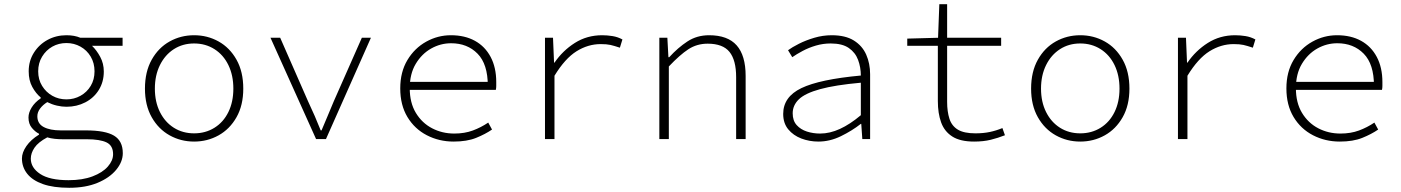

<svg xmlns="http://www.w3.org/2000/svg" viewBox="-20 -659 6640 910"><path d="M308 231Q233 231 183.5 213.5Q134 196 109 164.5Q84 133 84 92Q84 64 105 33.5Q126 3 165 -21V-25Q147 -34 131 -53Q115 -72 115 -102Q115 -125 130 -149.5Q145 -174 173 -193V-197Q150 -216 133 -247Q116 -278 116 -321Q116 -370 140.5 -409Q165 -448 205.5 -470Q246 -492 295 -492Q333 -492 361 -480H561V-442H416Q438 -421 455 -389.5Q472 -358 472 -320Q472 -271 448.5 -233Q425 -195 384.5 -174Q344 -153 295 -153Q273 -153 249.5 -158.5Q226 -164 204 -175Q183 -162 170 -144.5Q157 -127 157 -108Q157 -73 187 -57Q217 -41 268 -41H387Q479 -41 520.5 -16Q562 9 562 67Q562 108 530.5 146Q499 184 442.5 207.5Q386 231 308 231ZM295 -188Q331 -188 361.5 -205Q392 -222 410 -252Q428 -282 428 -321Q428 -360 410 -390.5Q392 -421 361.5 -438Q331 -455 295 -455Q258 -455 228 -438Q198 -421 179.5 -390.5Q161 -360 161 -321Q161 -282 179.5 -252Q198 -222 228 -205Q258 -188 295 -188ZM305 195Q371 195 418.5 177Q466 159 491 130.5Q516 102 516 72Q516 31 485 16Q454 1 391 1H277Q259 1 239.5 -1Q220 -3 204 -8Q161 15 143.5 41Q126 67 126 93Q126 136 170.5 165.5Q215 195 305 195Z M900 12Q837 12 784 -17.5Q731 -47 699 -103.5Q667 -160 667 -239Q667 -319 699 -376Q731 -433 784 -462.5Q837 -492 900 -492Q963 -492 1016 -462.5Q1069 -433 1101 -376Q1133 -319 1133 -239Q1133 -160 1101 -103.5Q1069 -47 1016 -17.5Q963 12 900 12ZM900 -27Q954 -27 996.5 -53.5Q1039 -80 1062.5 -128Q1086 -176 1086 -239Q1086 -302 1062.5 -350.5Q1039 -399 996.5 -426Q954 -453 900 -453Q846 -453 804 -426Q762 -399 738 -350.5Q714 -302 714 -239Q714 -176 738 -128Q762 -80 804 -53.5Q846 -27 900 -27Z M1478 0 1262 -480H1308L1440 -179Q1457 -143 1472 -108.5Q1487 -74 1500 -41H1504Q1518 -74 1532.5 -108.5Q1547 -143 1562 -179L1695 -480H1738L1525 0Z M2130 12Q2061 12 2003 -18Q1945 -48 1911 -104.5Q1877 -161 1877 -240Q1877 -318 1911 -374.5Q1945 -431 2000 -461.5Q2055 -492 2117 -492Q2183 -492 2231 -465.5Q2279 -439 2305.5 -389Q2332 -339 2332 -270Q2332 -261 2332 -251.5Q2332 -242 2330 -233H1899V-271H2310L2292 -253Q2292 -355 2243.5 -404.5Q2195 -454 2118 -454Q2068 -454 2023.5 -429Q1979 -404 1950.5 -356.5Q1922 -309 1922 -241Q1922 -172 1951 -124Q1980 -76 2028 -51Q2076 -26 2133 -26Q2182 -26 2221 -40.5Q2260 -55 2294 -78L2312 -45Q2280 -23 2236.5 -5.5Q2193 12 2130 12Z M2563 0V-480H2601L2606 -362H2608Q2647 -419 2704.5 -455.5Q2762 -492 2834 -492Q2858 -492 2883 -488Q2908 -484 2930 -472L2918 -433Q2891 -442 2873.5 -446Q2856 -450 2827 -450Q2767 -450 2712.5 -416Q2658 -382 2608 -300V0Z M3105 0V-480H3143L3148 -388H3152Q3193 -433 3238 -462.5Q3283 -492 3341 -492Q3429 -492 3471.5 -444Q3514 -396 3514 -299V0H3469V-293Q3469 -374 3437.5 -413Q3406 -452 3334 -452Q3283 -452 3242.5 -425.5Q3202 -399 3150 -344V0Z M3859 12Q3816 12 3778 -2.5Q3740 -17 3716 -46Q3692 -75 3692 -119Q3692 -200 3778.5 -241.5Q3865 -283 4060 -301Q4060 -340 4047 -375Q4034 -410 4003 -431.5Q3972 -453 3917 -453Q3881 -453 3847 -443Q3813 -433 3784 -417.5Q3755 -402 3735 -388L3715 -421Q3734 -435 3766.5 -451.5Q3799 -468 3839.5 -480Q3880 -492 3922 -492Q3987 -492 4027 -467Q4067 -442 4085.5 -400Q4104 -358 4104 -307V0H4067L4062 -72H4060Q4018 -39 3965.5 -13.5Q3913 12 3859 12ZM3867 -26Q3913 -26 3961 -48Q4009 -70 4060 -113V-267Q3938 -256 3867 -236.5Q3796 -217 3766.5 -188.5Q3737 -160 3737 -122Q3737 -87 3756 -66Q3775 -45 3804.5 -35.5Q3834 -26 3867 -26Z M4597 12Q4531 12 4493.5 -12Q4456 -36 4440.5 -79Q4425 -122 4425 -180V-442H4280V-476L4426 -480L4432 -639H4469V-480H4725V-442H4469V-176Q4469 -130 4480 -96Q4491 -62 4520 -44.5Q4549 -27 4603 -27Q4641 -27 4671.5 -33.5Q4702 -40 4731 -52L4743 -18Q4710 -5 4675.5 3.5Q4641 12 4597 12Z M5100 12Q5037 12 4984 -17.5Q4931 -47 4899 -103.5Q4867 -160 4867 -239Q4867 -319 4899 -376Q4931 -433 4984 -462.5Q5037 -492 5100 -492Q5163 -492 5216 -462.5Q5269 -433 5301 -376Q5333 -319 5333 -239Q5333 -160 5301 -103.5Q5269 -47 5216 -17.5Q5163 12 5100 12ZM5100 -27Q5154 -27 5196.5 -53.5Q5239 -80 5262.5 -128Q5286 -176 5286 -239Q5286 -302 5262.5 -350.5Q5239 -399 5196.5 -426Q5154 -453 5100 -453Q5046 -453 5004 -426Q4962 -399 4938 -350.5Q4914 -302 4914 -239Q4914 -176 4938 -128Q4962 -80 5004 -53.5Q5046 -27 5100 -27Z M5563 0V-480H5601L5606 -362H5608Q5647 -419 5704.5 -455.5Q5762 -492 5834 -492Q5858 -492 5883 -488Q5908 -484 5930 -472L5918 -433Q5891 -442 5873.5 -446Q5856 -450 5827 -450Q5767 -450 5712.5 -416Q5658 -382 5608 -300V0Z M6330 12Q6261 12 6203 -18Q6145 -48 6111 -104.5Q6077 -161 6077 -240Q6077 -318 6111 -374.5Q6145 -431 6200 -461.5Q6255 -492 6317 -492Q6383 -492 6431 -465.5Q6479 -439 6505.5 -389Q6532 -339 6532 -270Q6532 -261 6532 -251.5Q6532 -242 6530 -233H6099V-271H6510L6492 -253Q6492 -355 6443.5 -404.5Q6395 -454 6318 -454Q6268 -454 6223.5 -429Q6179 -404 6150.5 -356.5Q6122 -309 6122 -241Q6122 -172 6151 -124Q6180 -76 6228 -51Q6276 -26 6333 -26Q6382 -26 6421 -40.5Q6460 -55 6494 -78L6512 -45Q6480 -23 6436.5 -5.5Q6393 12 6330 12Z"/></svg>

Font: Source Code Pro ExtraLight Light
Style: Regular
Weight: 300
Monospace: yes
Version: Version 1.018;hotconv 1.0.116;makeotfexe 2.5.65601